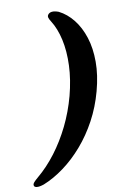

<svg xmlns="http://www.w3.org/2000/svg" viewBox="-182 -808 657 992"><g transform="rotate(-10 146.5 -312.0)"><path d="M318.7 -306.5Q297.4 -227.4 260.5 -158.9Q223.6 -90.5 175.9 -35.4Q128.3 19.7 74.5 59.2Q20.8 98.8 -33.7 120.5Q-57.3 128.5 -71 127Q-84.7 125.6 -85.8 115.6Q-86.8 108.4 -79.2 99.7Q-71.6 91 -56.4 78.2Q-5.1 35.3 40 -24.1Q85.1 -83.6 120.2 -155.1Q155.2 -226.6 176.7 -306.5Q198.3 -388.6 201.2 -463.2Q204.1 -537.7 190.6 -598.8Q177 -659.9 149.9 -702.4Q141.8 -714.6 139.1 -723.6Q136.4 -732.6 141.6 -739.8Q156.6 -759.8 197.4 -744.7Q239.5 -723.6 271.7 -683Q303.9 -642.4 322.2 -585.5Q340.5 -528.7 340.5 -458.1Q340.6 -387.6 318.7 -306.5Z"/></g></svg>

Font: Fraunces
Style: Italic
Weight: 900
Italic angle: -16°
Version: Version 1.000;[0bf87f6ff]